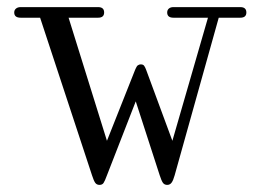

<svg xmlns="http://www.w3.org/2000/svg" viewBox="-20 -520 740 540"><path d="M255.9 -500Q272.9 -500 272.9 -484.9Q272.9 -470.2 255.9 -470.2H172.9L280.8 -124L358.9 -320.8Q358.9 -321.3 360.4 -324.5Q361.8 -327.6 362.3 -328.6Q362.8 -329.6 364.3 -332.3Q365.7 -335 367.2 -335.9Q368.7 -336.9 370.8 -337.9Q373 -338.9 376 -338.9Q379.4 -338.9 381.8 -337.9Q384.3 -336.9 385.7 -334.5Q387.2 -332 388.2 -330.3Q389.2 -328.6 390.4 -325.2Q391.6 -321.8 392.1 -320.8L464.8 -124L564.9 -470.2H467.8Q450.2 -470.2 450.2 -484.9Q450.2 -491.7 454.8 -495.8Q459.5 -500 467.8 -500H655.8Q672.9 -500 672.9 -484.9Q672.9 -470.2 655.8 -470.2H595.2L471.2 -26.9Q467.3 -12.7 462.6 -6.3Q458 0 450.2 0Q442.4 0 438.2 -5.9Q434.1 -11.7 429.2 -26.9L361.8 -234.9L280.8 -26.9Q274.9 -10.7 271.2 -5.4Q267.6 0 259.8 0Q252 0 247.8 -5.9Q243.7 -11.7 238.8 -26.9L92.8 -470.2H38.1Q20 -470.2 20 -484.9Q20 -491.7 24.9 -495.8Q29.8 -500 38.1 -500Z"/></svg>

Font: Director Light
Style: Regular
Weight: 100
Designer: Ange Degheest & May Jolivet & Justine Herbel
Foundry: Velvetyne Type Foundry
Version: Version 1.000;FEAKit 1.0